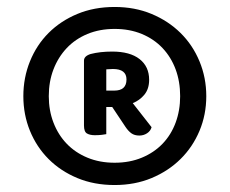

<svg xmlns="http://www.w3.org/2000/svg" viewBox="-20 -650 659 551"><path d="M47 -374Q47 -427 66 -474Q85 -521 119.5 -555.5Q154 -590 202 -610Q250 -630 309 -630Q367 -630 415 -610Q463 -590 498 -555.5Q533 -521 552.5 -474Q572 -427 572 -374Q572 -321 552.5 -274.5Q533 -228 498 -193.5Q463 -159 415 -139Q367 -119 309 -119Q250 -119 202 -139Q154 -159 119.5 -193.5Q85 -228 66 -274.5Q47 -321 47 -374ZM120 -374Q120 -333 133.5 -298Q147 -263 171.5 -237.5Q196 -212 231 -197.5Q266 -183 309 -183Q352 -183 387 -197.5Q422 -212 446.5 -237.5Q471 -263 484 -298Q497 -333 497 -374Q497 -416 484 -451Q471 -486 446.5 -512Q422 -538 387 -552.5Q352 -567 309 -567Q266 -567 231 -552.5Q196 -538 171.5 -512Q147 -486 133.5 -451Q120 -416 120 -374ZM285 -343V-265Q280 -264 271.5 -263Q263 -262 252 -262Q238 -262 229.5 -267Q221 -272 221 -290V-476Q221 -489 240 -495Q267 -502 302 -502Q353 -502 380.5 -480.5Q408 -459 408 -421Q408 -395 394.5 -378.5Q381 -362 361 -354L415 -285Q412 -274 402 -267.5Q392 -261 380 -261Q366 -261 357 -267.5Q348 -274 340 -286L302 -343ZM308 -390Q343 -390 343 -422Q343 -452 304 -452Q299 -452 294 -451.5Q289 -451 285 -451V-390Z"/></svg>

Font: Baloo Tammudu 2 SemiBold
Style: Regular
Weight: 600
Designer: Maithili Shingre, Omkar Shende and Ek Type
Foundry: Ek Type
Version: Version 1.640;hotconv 1.0.111;makeotfexe 2.5.65597; ttfautoh